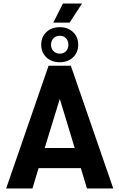

<svg xmlns="http://www.w3.org/2000/svg" viewBox="-20 -1075 681 1095"><path d="M377 -946H284L339 -1055H448ZM215 -820Q215 -864 244.5 -892Q274 -920 321 -920Q367 -920 396.5 -892Q426 -864 426 -820Q426 -776 396.5 -748Q367 -720 321 -720Q274 -720 244.5 -748Q215 -776 215 -820ZM271 -820Q271 -798 285 -783.5Q299 -769 321 -769Q343 -769 356.5 -783Q370 -797 370 -820Q370 -843 356.5 -857Q343 -871 321 -871Q299 -871 285 -856.5Q271 -842 271 -820ZM441 -116H200L165 0H15L257 -700H384L626 0H476ZM406 -231 321 -511 235 -231Z"/></svg>

Font: Sarabun
Style: Bold
Weight: 700
Designer: Suppakit Chalermlarp | Katatrad Co.,Ltd.
Foundry: Cadson Demak Co.,Ltd.
Version: Version 1.000; ttfautohint (v1.6)